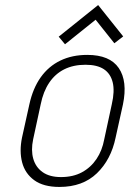

<svg xmlns="http://www.w3.org/2000/svg" viewBox="-20 -729 513 759"><path d="M467 -585 368 -709 212 -584 237 -554 358 -651 432 -558ZM437 -185 466 -316Q485 -408 449.5 -460Q414 -512 325 -512Q265 -512 218.5 -489.5Q172 -467 141 -423.5Q110 -380 96 -316L67 -185Q56 -131 67.5 -87Q79 -43 115.5 -16.5Q152 10 215 10Q307 10 363 -44Q419 -98 437 -185ZM422 -317 392 -178Q384 -134 361.5 -100.5Q339 -67 304 -48Q269 -29 221 -29Q176 -29 148.5 -48.5Q121 -68 111.5 -101.5Q102 -135 111 -178L141 -317Q151 -367 174.5 -402Q198 -437 234 -455Q270 -473 318 -473Q364 -473 390.5 -455.5Q417 -438 425.5 -403.5Q434 -369 422 -317Z"/></svg>

Font: Advent Pro Light
Style: Italic
Weight: 300
Italic angle: -12°
Version: Version 3.000